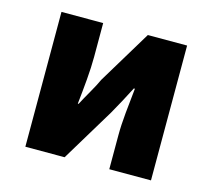

<svg xmlns="http://www.w3.org/2000/svg" viewBox="-79 -592 757 685"><g transform="rotate(15 300.0 -249.0)"><path d="M68 0V-498H222V-373Q222 -335 218 -288.5Q214 -242 209 -197H212Q224 -220 241 -249.5Q258 -279 268 -301L387 -498H532V0H378V-125Q378 -163 382.5 -209Q387 -255 392 -301H388Q377 -279 360.5 -248.5Q344 -218 332 -197L213 0Z"/></g></svg>

Font: Source Code Pro ExtraBold
Style: Regular
Weight: 800
Monospace: yes
Designer: Paul D. Hunt, Teo Tuominen
Foundry: Adobe Systems Incorporated
Version: Version 1.018;hotconv 1.0.116;makeotfexe 2.5.65601